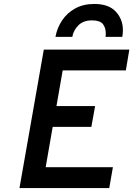

<svg xmlns="http://www.w3.org/2000/svg" viewBox="-20 -951 674 971"><path d="M78.5 0 201.5 -700H634L616.5 -595H297L265.5 -414.5H461L442 -309.5H246.5L211 -105.5H551L532.5 0ZM260.5 -764.5Q268.5 -809 293.5 -847Q318.5 -885 359.8 -908Q401 -931 457 -931Q530 -931 565.8 -892Q601.5 -853 601.5 -799.5Q601.5 -791 600.8 -782.2Q600 -773.5 598.5 -764.5H513.5Q514.5 -768.5 514.8 -772.8Q515 -777 515 -781Q515 -811 500.2 -829.5Q485.5 -848 445 -848Q402 -848 377 -823.5Q352 -799 345.5 -764.5Z"/></svg>

Font: Overpass SemiBold
Style: Italic
Weight: 600
Italic angle: -10°
Designer: Delve Withrington, Dave Bailey, Thomas Jockin
Foundry: Delve Fonts LLC
Version: Version 4.000